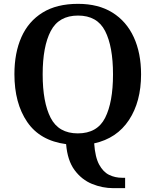

<svg xmlns="http://www.w3.org/2000/svg" viewBox="-20 -745 810 999"><path d="M570 234Q513 234 459 212Q405 190 368 140Q331 90 324 5Q188 -13 121.5 -110.5Q55 -208 55 -359Q55 -470 91.5 -552Q128 -634 201.5 -679.5Q275 -725 386 -725Q492 -725 565 -679.5Q638 -634 676 -551.5Q714 -469 714 -358Q714 -216 651 -120.5Q588 -25 470 1Q475 73 496 111.5Q517 150 548 165Q579 180 615 180H631V234ZM385 -51Q486 -51 527 -132Q568 -213 568 -358Q568 -503 527 -583.5Q486 -664 386 -664Q286 -664 244 -583.5Q202 -503 202 -358Q202 -213 243.5 -132Q285 -51 385 -51Z"/></svg>

Font: Noto Serif Malayalam SemiBold
Style: Regular
Weight: 600
Designer: Indian type Foundry, Jelle Bosma, Monotype Design Team
Foundry: Monotype Imaging Inc.
Version: Version 2.104; ttfautohint (v1.8.4.7-5d5b)